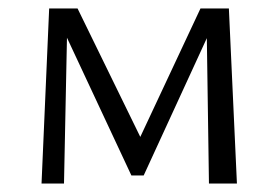

<svg xmlns="http://www.w3.org/2000/svg" viewBox="-20 -433 656 453"><path d="M473 0 468 -343 319 -19H290L138 -344L131 0H78L96 -413H163L311 -110L453 -413H520L539 0Z"/></svg>

Font: Ysabeau
Style: Regular
Weight: 400
Designer: Christian Thalmann (Catharsis Fonts)
Version: Version 0.003